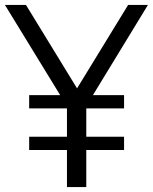

<svg xmlns="http://www.w3.org/2000/svg" viewBox="-25 -760 621 780"><path d="M93.5 -150.5V-204.5H247V-319.5H93.5V-373.5H219.5L-5 -740H80.5L288 -401L495.5 -740H576L352.5 -373.5H479V-319.5H325.5V-204.5H479V-150.5H325.5V0H247V-150.5Z"/></svg>

Font: Encode Sans SmCnd
Style: Regular
Weight: 400
Width: 4
Designer: Multiple Designers
Foundry: Impallari Type
Version: Version 3.002; ttfautohint (v1.8.3) -l 8 -r 50 -G 200 -x 14 